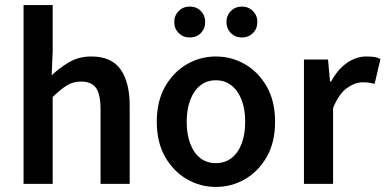

<svg xmlns="http://www.w3.org/2000/svg" viewBox="-20 -726 1522 758"><path d="M73 0V-706H188V-524L184 -429Q215 -458 253 -480.5Q291 -503 341 -503Q420 -503 456 -452Q492 -401 492 -308V0H377V-293Q377 -354 359 -379Q341 -404 300 -404Q268 -404 243.5 -388.5Q219 -373 188 -343V0Z M832 12Q771 12 718 -18.5Q665 -49 632 -106.5Q599 -164 599 -245Q599 -327 632 -384.5Q665 -442 718 -472.5Q771 -503 832 -503Q894 -503 947 -472.5Q1000 -442 1033 -384.5Q1066 -327 1066 -245Q1066 -164 1033 -106.5Q1000 -49 947 -18.5Q894 12 832 12ZM832 -82Q868 -82 894 -102Q920 -122 934 -159Q948 -196 948 -245Q948 -294 934 -331Q920 -368 894 -388.5Q868 -409 832 -409Q796 -409 770.5 -388.5Q745 -368 731 -331Q717 -294 717 -245Q717 -196 731 -159Q745 -122 770.5 -102Q796 -82 832 -82ZM729 -578Q703 -578 685.5 -595.5Q668 -613 668 -639Q668 -665 685.5 -682.5Q703 -700 729 -700Q756 -700 773 -682.5Q790 -665 790 -639Q790 -613 773 -595.5Q756 -578 729 -578ZM935 -578Q909 -578 891.5 -595.5Q874 -613 874 -639Q874 -665 891.5 -682.5Q909 -700 935 -700Q961 -700 978.5 -682.5Q996 -665 996 -639Q996 -613 978.5 -595.5Q961 -578 935 -578Z M1180 0V-491H1275L1283 -404H1287Q1313 -452 1349.5 -477.5Q1386 -503 1426 -503Q1445 -503 1458 -501Q1471 -499 1482 -493L1459 -395Q1447 -398 1437 -399.5Q1427 -401 1411 -401Q1382 -401 1350 -378.5Q1318 -356 1295 -300V0Z"/></svg>

Font: Source Sans 3 ExtraLight SemiBold
Style: Regular
Weight: 600
Version: Version 3.052;hotconv 1.1.0;makeotfexe 2.6.0